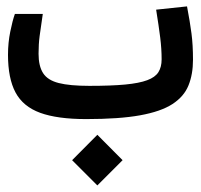

<svg xmlns="http://www.w3.org/2000/svg" viewBox="-20 -368 626 598"><path d="M248.5 2.9Q158.7 2.9 105.2 -16.6Q51.8 -36.1 28.3 -80.1Q4.9 -124 4.9 -197.3Q4.9 -234.9 12 -269.5Q19 -304.2 26.4 -324.7H113.3Q106.9 -281.7 103.5 -256.3Q100.1 -231 100.1 -200.7Q100.1 -162.1 114.3 -140.1Q128.4 -118.2 162.8 -109.4Q197.3 -100.6 258.3 -100.6Q326.2 -100.6 369.9 -104.7Q413.6 -108.9 438.5 -118.2Q463.4 -127.4 473.4 -143.3Q483.4 -159.2 483.4 -183.1Q483.4 -215.8 479 -251Q474.6 -286.1 466.3 -337.9L562.5 -348.1Q571.8 -299.3 576.4 -263.7Q581.1 -228 581.1 -182.1Q581.1 -136.7 567.1 -102.1Q553.2 -67.4 517.1 -43.9Q481 -20.5 416 -8.8Q351.1 2.9 248.5 2.9ZM283.2 209.5 204.6 130.9 283.2 51.8 361.8 130.9Z"/></svg>

Font: Cascadia Code
Style: Regular
Weight: 400
Designer: Aaron Bell
Foundry: Saja Typeworks
Version: Version 2404.023